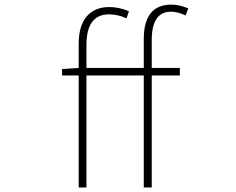

<svg xmlns="http://www.w3.org/2000/svg" viewBox="-20 -827 1040 847"><path d="M810.5 -790 798.8 -758.8Q763.7 -775.4 734.4 -775.4Q649.4 -775.4 649.4 -650.4V-527.3H773.4V-494.1H649.4V0H614.3V-494.1H361.3V0H327.1V-494.1H253.9V-522.5L327.1 -527.3V-632.8Q327.1 -713.9 362.8 -754.9Q398.4 -795.9 461.9 -795.9Q505.9 -795.9 548.8 -777.3L538.1 -746.1Q500 -763.7 460.9 -763.7Q361.3 -763.7 361.3 -627.9V-527.3H614.3V-655.3Q614.3 -806.6 736.3 -806.6Q771.5 -806.6 810.5 -790Z"/></svg>

Font: GenEi Gothic M ExtraLight
Style: Regular
Weight: 200
Designer: o_tamon (Modified); [Source Han Sans]
Ryoko NISHIZUKA  (kana & ideographs); Paul D. Hunt (Latin, Greek & Cyrillic); Wenl
Version: Version 1.1a;Original Version 1.004